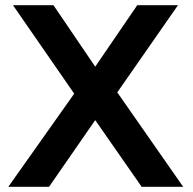

<svg xmlns="http://www.w3.org/2000/svg" viewBox="-20 -720 744 740"><path d="M30 -700H186L347 -463L509 -700H666L432 -364L686 0H526L347 -257L169 0H12L266 -359Z"/></svg>

Font: Alexandria Medium
Style: Regular
Weight: 500
Designer: Mohamed Gaber
Foundry: Kief Type Foundry
Version: Version 5.100